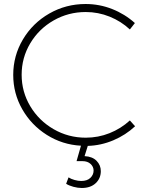

<svg xmlns="http://www.w3.org/2000/svg" viewBox="-20 -724 742 958"><path d="M483 130Q483 166 457.5 190Q432 214 388 214Q368 214 346 208Q324 202 310 193L322 161Q334 169 352 174Q370 179 385 179Q415 179 431 163.5Q447 148 447 127Q447 108 432 94Q417 80 391 80H362L384 3Q291 -2 213.5 -51Q136 -100 91 -179Q46 -258 46 -350Q46 -446 94.5 -527.5Q143 -609 226 -656.5Q309 -704 407 -704Q476 -704 539.5 -679Q603 -654 653 -609L628 -577Q584 -618 527 -641Q470 -664 408 -664Q321 -664 247.5 -622Q174 -580 131 -508Q88 -436 88 -351Q88 -266 131 -194Q174 -122 247.5 -79.5Q321 -37 408 -37Q470 -37 526.5 -59.5Q583 -82 628 -123L654 -94Q607 -50 545.5 -24Q484 2 418 4L402 55Q441 57 462 78.5Q483 100 483 130Z"/></svg>

Font: Argentum Sans ExtraLight
Style: Regular
Weight: 275
Designer: Julieta Ulanovsky (Modified by Cristiano Sobral)
Foundry: Julieta Ulanovsky
Version: Version 1.000; ttfautohint (v1.5.65-e2d9)